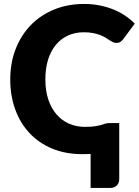

<svg xmlns="http://www.w3.org/2000/svg" viewBox="-20 -756 684 946"><path d="M426.5 2.5Q415 3 403.8 3.2Q392.5 3.5 385.5 3.5Q302.5 3.5 236.8 -24Q171 -51.5 125.2 -100.5Q79.5 -149.5 55 -217Q30.5 -284.5 30.5 -364.5Q30.5 -446 57 -514.2Q83.5 -582.5 131.5 -632Q179.5 -681.5 246.5 -709Q313.5 -736.5 394 -736.5Q435 -736.5 471.2 -729.2Q507.5 -722 539 -709.2Q570.5 -696.5 597 -678.5Q623.5 -660.5 644 -639.5L587 -563Q581.5 -556 574 -550.2Q566.5 -544.5 553 -544.5Q544 -544.5 536 -548.5Q528 -552.5 519 -558.2Q510 -564 499.2 -570.8Q488.5 -577.5 473.8 -583.2Q459 -589 439.2 -593Q419.5 -597 393 -597Q351 -597 316.2 -581.5Q281.5 -566 256.2 -536.2Q231 -506.5 217.2 -463.2Q203.5 -420 203.5 -364.5Q203.5 -308.5 218.2 -265Q233 -221.5 259 -191.8Q285 -162 320.5 -146.5Q356 -131 397.5 -131Q430.5 -131 448.5 -134Q466.5 -137 478 -140.2Q489.5 -143.5 498 -146.5Q506.5 -149.5 520 -149.5H567.5V126Q567.5 146 555.2 158Q543 170 524 170H426.5Z"/></svg>

Font: Lato 2
Style: Regular
Weight: 900
Designer: Lukasz Dziedzic with Adam Twardoch and Botio Nikoltchev
Foundry: tyPoland Lukasz Dziedzic
Version: Version 2.015; 2015-08-06; http://www.latofonts.com/